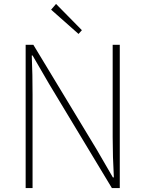

<svg xmlns="http://www.w3.org/2000/svg" viewBox="-20 -953 736 973"><path d="M378 -781 395 -800 264 -933 239 -904ZM110 0H145V-473C145 -542 144 -604 141 -672H145L228 -529L547 0H587V-726H551V-259C551 -192 553 -124 557 -54H552L469 -197L149 -726H110Z"/></svg>

Font: SSpoqa Han Sans Neo Thin
Style: Regular
Weight: 100
Designer: [Spoqa Han Sans Neo] Dong-huui Kim  Younghwa Kang  Yujin Lee  [Noto Sans] Ryoko NISHIZUKA  (kana & ideographs); Paul D. 
Foundry: Spoqa (http://www.spoqa-han-sans.com)
Version: Version 1.000